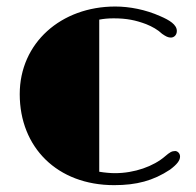

<svg xmlns="http://www.w3.org/2000/svg" viewBox="-20 -550 591 580"><path d="M39.6 -265.6C39.6 -105 152.8 9.3 324.7 9.3C392.1 9.3 442.9 -3.9 493.7 -37.6C515.1 -53.7 523.9 -65.4 523.9 -77.1C523.9 -87.9 515.1 -93.8 509.3 -93.8C499 -93.8 492.7 -89.8 479 -78.1C443.8 -47.4 386.2 -26.9 327.1 -26.9C314.9 -26.9 296.9 -28.3 279.8 -31.2V-490.7C293 -493.2 306.6 -494.6 323.2 -494.6C363.3 -494.6 390.1 -488.8 421.4 -477.1C439.9 -469.7 457 -460 469.7 -447.8C481 -439.9 487.8 -436.5 496.1 -436.5C505.4 -436.5 514.2 -443.8 514.2 -456.5C514.2 -475.6 491.7 -489.3 464.4 -501C419.9 -521 371.1 -530.3 328.1 -530.3C164.6 -530.3 39.6 -420.4 39.6 -265.6Z"/></svg>

Font: Limelight
Style: Regular
Weight: 400
Designer: Nicole Fally
Foundry: Nicole Fally
Version: Version 1.002